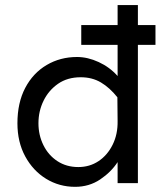

<svg xmlns="http://www.w3.org/2000/svg" viewBox="-20 -723 638 758"><path d="M300.8 -545.9V-624H593.8V-545.9ZM276.4 14.6Q213.9 14.6 162.1 -17.1Q110.4 -48.8 79.6 -105.5Q48.8 -162.1 48.8 -236.3Q48.8 -317.4 79.6 -376Q110.4 -434.6 164.1 -466.3Q217.8 -498 284.2 -498Q326.2 -498 369.6 -478Q413.1 -458 444.3 -422.9V-703.1H524.4V0H444.3V-83Q418.9 -43.9 375.5 -14.6Q332 14.6 276.4 14.6ZM289.1 -63.5Q334 -63.5 369.1 -86.9Q404.3 -110.4 424.8 -151.9Q445.3 -193.4 444.3 -245.1L443.4 -338.9Q413.1 -377 378.4 -397.5Q343.8 -418 298.8 -418Q246.1 -418 209 -392.1Q171.9 -366.2 151.9 -325.2Q131.8 -284.2 131.8 -236.3Q131.8 -189.5 151.4 -149.9Q170.9 -110.4 206.5 -86.9Q242.2 -63.5 289.1 -63.5Z"/></svg>

Font: Sen
Style: Regular
Weight: 400
Designer: Kosal Sen, Philatype
Foundry: Philatype
Version: Version 2.000;gftools[0.9.31]